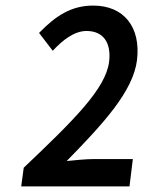

<svg xmlns="http://www.w3.org/2000/svg" viewBox="-20 -668 532 688"><path d="M56 0H444L456 -98H315C287 -98 249 -94 219 -91C349 -224 457 -340 471 -453C485 -571 424 -648 314 -648C236 -648 180 -612 120 -550L169 -486C204 -524 246 -557 290 -557C351 -557 379 -514 371 -447C359 -350 245 -238 65 -67Z"/></svg>

Font: Falling Sky
Style: CondObl
Weight: 400
Designer: Paul D. Hunt
Foundry: Adobe Systems Incorporated
Version: Version 1.02